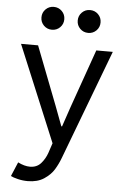

<svg xmlns="http://www.w3.org/2000/svg" viewBox="-62 -773 664 1030"><g transform="rotate(5 270.5 -258.5)"><path d="M35.2 193.4 67.4 117.2Q102.5 134.8 131.8 134.8Q169.4 134.8 191.7 109.1Q213.9 83.5 224.6 51.8L242.2 -1L27.3 -517.6H119.1L241.2 -202.1L281.2 -95.7H285.2L321.3 -202.1L432.6 -517.6H521.5L298.8 72.3Q286.1 106.4 267.8 136.5Q249.5 166.5 214.4 189.7Q179.2 212.9 127 212.9Q99.6 212.9 73.5 206.5Q47.4 200.2 35.2 193.4ZM319.3 -668.9Q319.3 -694.8 337.2 -712.6Q355 -730.5 380.9 -730.5Q406.7 -730.5 424.6 -712.6Q442.4 -694.8 442.4 -668.9Q442.4 -643.1 424.6 -625.2Q406.7 -607.4 380.9 -607.4Q355 -607.4 337.2 -625.2Q319.3 -643.1 319.3 -668.9ZM124 -668.9Q124 -694.8 141.8 -712.6Q159.7 -730.5 185.5 -730.5Q211.4 -730.5 229.2 -712.6Q247.1 -694.8 247.1 -668.9Q247.1 -643.1 229.2 -625.2Q211.4 -607.4 185.5 -607.4Q159.7 -607.4 141.8 -625.2Q124 -643.1 124 -668.9Z"/></g></svg>

Font: Reddit Sans Vanilla
Style: Regular
Weight: 400
Designer: Stephen Hutchings
Foundry: Reddit
Version: Version 1.013